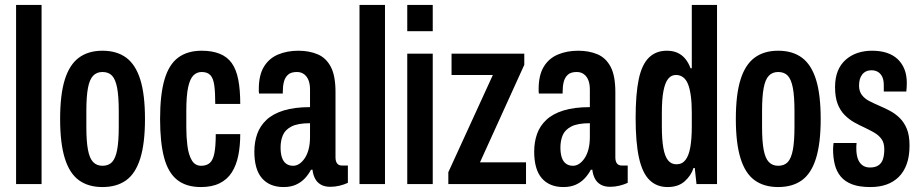

<svg xmlns="http://www.w3.org/2000/svg" viewBox="-20 -744 3720 776"><path d="M45 0V-724H148V0Z M394 12Q337 12 299 -15.5Q261 -43 242 -104Q223 -165 223 -263Q223 -362 242 -422.5Q261 -483 299 -511Q337 -539 394 -539Q452 -539 490 -511Q528 -483 547 -422.5Q566 -362 566 -263Q566 -165 547 -104Q528 -43 490 -15.5Q452 12 394 12ZM394 -74Q419 -74 433 -89Q447 -104 453.5 -138.5Q460 -173 460 -231V-295Q460 -354 453.5 -388.5Q447 -423 433 -438Q419 -453 394 -453Q371 -453 356.5 -438Q342 -423 335.5 -388.5Q329 -354 329 -295V-231Q329 -173 335.5 -138.5Q342 -104 356.5 -89Q371 -74 394 -74Z M792 12Q732 12 695.5 -17.5Q659 -47 643 -108Q627 -169 627 -263Q627 -362 645 -423Q663 -484 700.5 -511.5Q738 -539 795 -539Q838 -539 868.5 -526.5Q899 -514 917 -488.5Q935 -463 943 -422Q951 -381 951 -324H850Q850 -371 846 -399.5Q842 -428 830 -440.5Q818 -453 795 -453Q776 -453 762 -439.5Q748 -426 740.5 -392Q733 -358 733 -295V-229Q733 -190 737.5 -154.5Q742 -119 755 -96.5Q768 -74 793 -74Q815 -74 828 -85.5Q841 -97 846.5 -125Q852 -153 852 -202H951Q951 -154 943 -115Q935 -76 917 -47.5Q899 -19 868 -3.5Q837 12 792 12Z M1126 12Q1098 12 1076 3Q1054 -6 1038.5 -24Q1023 -42 1015.5 -69Q1008 -96 1008 -131Q1008 -170 1019.5 -202.5Q1031 -235 1057 -259.5Q1083 -284 1126.5 -297.5Q1170 -311 1233 -311V-382Q1233 -404 1227 -419.5Q1221 -435 1209 -444Q1197 -453 1180 -453Q1156 -453 1144 -442Q1132 -431 1127.5 -413.5Q1123 -396 1123 -374V-366H1027Q1026 -370 1026 -374.5Q1026 -379 1026 -384Q1026 -440 1046.5 -474Q1067 -508 1103.5 -523.5Q1140 -539 1186 -539Q1230 -539 1264 -524.5Q1298 -510 1317 -474Q1336 -438 1336 -372V-108Q1336 -92 1342.5 -83.5Q1349 -75 1362 -75H1386V-5Q1371 2 1352.5 6.5Q1334 11 1315 11Q1292 11 1276.5 2Q1261 -7 1253 -23Q1245 -39 1243 -58H1237Q1227 -39 1212 -23Q1197 -7 1176 2.5Q1155 12 1126 12ZM1165 -74Q1178 -74 1190 -82Q1202 -90 1212 -105Q1222 -120 1227.5 -141.5Q1233 -163 1233 -191V-246Q1183 -246 1157.5 -232.5Q1132 -219 1123 -197Q1114 -175 1114 -148Q1114 -124 1119.5 -107.5Q1125 -91 1136.5 -82.5Q1148 -74 1165 -74Z M1433 0V-724H1536V0Z M1626 -618V-724H1729V-618ZM1626 0V-527H1729V0Z M1792 0V-48L1972 -441H1805V-527H2099V-482L1920 -88H2106V0Z M2257 12Q2229 12 2207 3Q2185 -6 2169.5 -24Q2154 -42 2146.5 -69Q2139 -96 2139 -131Q2139 -170 2150.5 -202.5Q2162 -235 2188 -259.5Q2214 -284 2257.5 -297.5Q2301 -311 2364 -311V-382Q2364 -404 2358 -419.5Q2352 -435 2340 -444Q2328 -453 2311 -453Q2287 -453 2275 -442Q2263 -431 2258.5 -413.5Q2254 -396 2254 -374V-366H2158Q2157 -370 2157 -374.5Q2157 -379 2157 -384Q2157 -440 2177.5 -474Q2198 -508 2234.5 -523.5Q2271 -539 2317 -539Q2361 -539 2395 -524.5Q2429 -510 2448 -474Q2467 -438 2467 -372V-108Q2467 -92 2473.5 -83.5Q2480 -75 2493 -75H2517V-5Q2502 2 2483.5 6.5Q2465 11 2446 11Q2423 11 2407.5 2Q2392 -7 2384 -23Q2376 -39 2374 -58H2368Q2358 -39 2343 -23Q2328 -7 2307 2.5Q2286 12 2257 12ZM2296 -74Q2309 -74 2321 -82Q2333 -90 2343 -105Q2353 -120 2358.5 -141.5Q2364 -163 2364 -191V-246Q2314 -246 2288.5 -232.5Q2263 -219 2254 -197Q2245 -175 2245 -148Q2245 -124 2250.5 -107.5Q2256 -91 2267.5 -82.5Q2279 -74 2296 -74Z M2678 12Q2634 12 2605 -16.5Q2576 -45 2562.5 -106.5Q2549 -168 2549 -267Q2549 -364 2561.5 -423.5Q2574 -483 2602.5 -511Q2631 -539 2675 -539Q2700 -539 2718.5 -530.5Q2737 -522 2750 -506Q2763 -490 2771 -468H2776V-724H2878V0H2795L2788 -65H2783Q2773 -34 2747 -11Q2721 12 2678 12ZM2714 -80Q2737 -80 2750.5 -97.5Q2764 -115 2770 -149Q2776 -183 2776 -233V-288Q2776 -328 2772 -357Q2768 -386 2760.5 -404.5Q2753 -423 2740.5 -432Q2728 -441 2712 -441Q2693 -441 2680.5 -425.5Q2668 -410 2661.5 -376.5Q2655 -343 2655 -288V-233Q2655 -180 2661 -146Q2667 -112 2680 -96Q2693 -80 2714 -80Z M3125 12Q3068 12 3030 -15.5Q2992 -43 2973 -104Q2954 -165 2954 -263Q2954 -362 2973 -422.5Q2992 -483 3030 -511Q3068 -539 3125 -539Q3183 -539 3221 -511Q3259 -483 3278 -422.5Q3297 -362 3297 -263Q3297 -165 3278 -104Q3259 -43 3221 -15.5Q3183 12 3125 12ZM3125 -74Q3150 -74 3164 -89Q3178 -104 3184.5 -138.5Q3191 -173 3191 -231V-295Q3191 -354 3184.5 -388.5Q3178 -423 3164 -438Q3150 -453 3125 -453Q3102 -453 3087.5 -438Q3073 -423 3066.5 -388.5Q3060 -354 3060 -295V-231Q3060 -173 3066.5 -138.5Q3073 -104 3087.5 -89Q3102 -74 3125 -74Z M3498 12Q3453 12 3424 1Q3395 -10 3378 -30.5Q3361 -51 3354 -79Q3347 -107 3347 -140Q3347 -145 3347.5 -152Q3348 -159 3349 -166H3442Q3441 -159 3441 -153.5Q3441 -148 3441 -142Q3441 -121 3446.5 -104Q3452 -87 3464.5 -77Q3477 -67 3496 -67Q3517 -67 3530 -75.5Q3543 -84 3548.5 -100.5Q3554 -117 3554 -141Q3554 -167 3542.5 -182.5Q3531 -198 3512.5 -208.5Q3494 -219 3473 -229Q3453 -238 3432.5 -249.5Q3412 -261 3394 -279Q3376 -297 3365.5 -324Q3355 -351 3355 -392Q3355 -429 3366 -456.5Q3377 -484 3398 -502.5Q3419 -521 3446 -530Q3473 -539 3504 -539Q3538 -539 3564 -530.5Q3590 -522 3608 -505Q3626 -488 3635.5 -464Q3645 -440 3645 -409Q3645 -401 3644.5 -391.5Q3644 -382 3643 -374H3552V-399Q3552 -421 3545.5 -434Q3539 -447 3528 -453.5Q3517 -460 3502 -460Q3490 -460 3480.5 -455.5Q3471 -451 3464.5 -442.5Q3458 -434 3455 -423Q3452 -412 3452 -398Q3452 -375 3463.5 -360Q3475 -345 3493.5 -335.5Q3512 -326 3533 -317Q3554 -308 3576 -296.5Q3598 -285 3616 -267.5Q3634 -250 3645 -223.5Q3656 -197 3656 -156Q3656 -112 3644.5 -80.5Q3633 -49 3612 -28.5Q3591 -8 3562.5 2Q3534 12 3498 12Z"/></svg>

Font: Archivo ExtraCondensed SemiBold
Style: Regular
Weight: 600
Width: 2
Designer: Hector Gatti
Foundry: Omnibus-Type
Version: Version 2.001